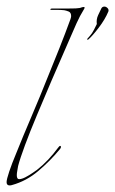

<svg xmlns="http://www.w3.org/2000/svg" viewBox="-20 -553 350 583"><path d="M9 10Q0 10 0 0Q0 -8 8 -32Q16 -56 29 -87Q49 -137 75.5 -199Q102 -261 125 -319Q143 -363 160.5 -407Q178 -451 194 -495Q196 -501 196 -504Q196 -515 188.5 -518Q181 -521 175 -522Q165 -523 156 -523Q147 -523 136 -523Q132 -523 133 -525Q134 -527 137 -527H180Q197 -527 210 -527.5Q223 -528 229 -531Q241 -534 235 -525Q222 -504 212.5 -482.5Q203 -461 193 -438L136 -307Q113 -253 92 -203Q71 -153 56 -112.5Q41 -72 35 -49Q34 -42 32.5 -34.5Q31 -27 31 -21Q31 -9 38 -9Q46 -9 57.5 -15Q69 -21 79 -28Q89 -35 92 -37Q110 -51 126 -68Q142 -85 156 -104Q160 -110 163 -110Q165 -110 165 -107Q165 -103 161 -99Q133 -65 96.5 -34Q60 -3 16 9Q13 10 9 10ZM248 -433Q247 -432 245.5 -432.5Q244 -433 245 -435Q255 -446 259.5 -452.5Q264 -459 274 -480Q272 -494 278 -507Q284 -520 288 -528Q291 -533 297 -533Q302 -533 306.5 -528.5Q311 -524 309 -518Q299 -494 279.5 -468.5Q260 -443 248 -433Z"/></svg>

Font: Explora
Style: Regular
Weight: 400
Designer: Robert E. Leuschke
Foundry: Robert E. Leuschke
Version: Version 1.010